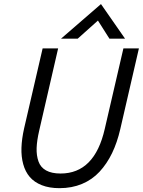

<svg xmlns="http://www.w3.org/2000/svg" viewBox="-20 -932 715 961"><path d="M285.2 -738.3 485.4 -911.6 606 -738.3H527.8L470.2 -829.1L368.7 -738.3ZM277.8 9.8Q226.6 9.8 189 -5.1Q151.4 -20 128.9 -46.4Q106.4 -72.8 96.2 -110.4Q85.9 -147.9 87.4 -192.4Q88.9 -236.8 100.6 -289.1L193.4 -689.9H271L176.3 -278.8Q164.6 -228.5 163.3 -191.2Q162.1 -153.8 172.6 -124Q183.1 -94.2 210.7 -78.9Q238.3 -63.5 283.2 -63.5Q453.6 -63.5 504.4 -287.1L597.7 -689.9H675.3L582 -285.6Q566.4 -218.3 540.8 -165.3Q515.1 -112.3 478.3 -72.5Q441.4 -32.7 390.6 -11.5Q339.8 9.8 277.8 9.8Z"/></svg>

Font: HK Grotesk Italic
Style: Regular
Weight: 400
Italic angle: -13°
Designer: Alfredo Marco Pradil and Stefan Peev
Foundry: Hanken Design Co.
Version: Version 1.000;PS 001.000;hotconv 1.0.88;makeotf.lib2.5.64775